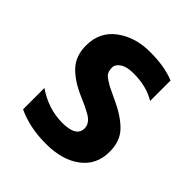

<svg xmlns="http://www.w3.org/2000/svg" viewBox="-169 -686 838 838"><g transform="rotate(45 250.0 -267.5)"><path d="M63.5 -392.6Q63.5 -476.6 127 -523.4Q190.4 -570.3 281.2 -570.3Q372.1 -570.3 432.6 -544.9V-418.9Q377 -453.1 296.9 -453.1Q254.9 -453.1 233.4 -438.5Q211.9 -423.8 211.9 -405.3Q211.9 -386.7 217.3 -376Q222.7 -365.2 237.3 -355.5Q252 -345.7 261.7 -340.3Q271.5 -335 295.9 -323.7Q320.3 -312.5 330.1 -307.6Q393.6 -277.3 429.2 -239.3Q464.8 -201.2 464.8 -136.7Q464.8 -56.6 404.3 -10.7Q343.8 35.2 243.2 35.2Q142.6 35.2 66.4 -1V-132.8Q142.6 -80.1 229 -80.1Q315.4 -80.1 315.4 -131.8Q315.4 -167 269.5 -189.5L249 -200.2Q237.3 -206.1 203.1 -220.7Q137.7 -249 100.6 -288.6Q63.5 -328.1 63.5 -392.6Z"/></g></svg>

Font: GenEi M Gothic v2 Bold
Style: Regular
Weight: 700
Version: Version 2.0